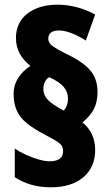

<svg xmlns="http://www.w3.org/2000/svg" viewBox="-20 -781 476 819"><path d="M38 -382Q38 -417 57 -447.5Q76 -478 110 -500Q48 -548 48 -619Q48 -685 97 -723Q146 -761 225 -761Q308 -761 386 -719L346 -608Q315 -628 285 -639.5Q255 -651 232 -651Q186 -651 186 -616Q186 -597 205.5 -583.5Q225 -570 259 -553Q332 -519 364 -482Q396 -445 396 -389Q396 -346 380.5 -316Q365 -286 332 -259Q386 -214 386 -141Q386 -68 335.5 -25Q285 18 196 18Q109 18 43 -25V-147Q64 -133 91.5 -120.5Q119 -108 146 -100.5Q173 -93 191 -93Q249 -93 249 -135Q249 -149 244 -158Q239 -167 224 -177Q209 -187 178 -203Q126 -230 95.5 -254.5Q65 -279 51.5 -309.5Q38 -340 38 -382ZM165 -401Q165 -379 178.5 -361.5Q192 -344 226 -324L252 -309Q270 -330 270 -360Q270 -389 251.5 -410.5Q233 -432 190 -452Q165 -436 165 -401Z"/></svg>

Font: Noto Sans Khmer UI ExtraCondensed Black
Style: Regular
Weight: 900
Width: 2
Designer: Danh Hong and the Monotype Design Team
Foundry: Monotype Imaging Inc.
Version: Version 2.002; ttfautohint (v1.8.4.7-5d5b)